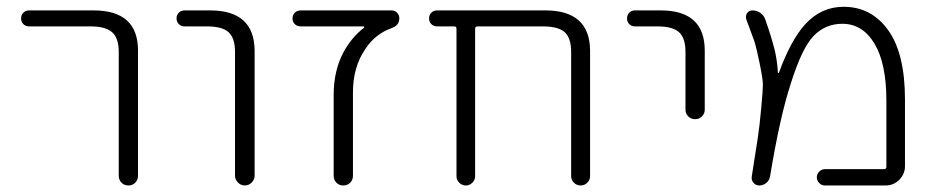

<svg xmlns="http://www.w3.org/2000/svg" viewBox="-20 -576 2793 574"><path d="M66.4 -497.1Q56.6 -497.1 49.8 -503.9Q43 -510.7 43 -521Q43 -531.2 49.8 -538.1Q56.6 -544.9 66.4 -544.9H259.8Q392.6 -544.9 392.6 -424.8V-50.8Q392.6 -38.1 384.3 -29.8Q376 -21.5 363.8 -21.5Q351.6 -21.5 343.3 -29.8Q335 -38.1 335 -50.8V-420.9Q335 -461.9 315.4 -479.5Q295.9 -497.1 250 -497.1Z M532.2 -497.1Q521.5 -497.1 514.6 -503.9Q507.8 -510.7 507.8 -521Q507.8 -531.2 514.6 -538.1Q521.5 -544.9 532.2 -544.9H608.4Q740.2 -544.9 741.2 -424.8V-50.8Q741.2 -39.1 732.4 -30.3Q723.6 -21.5 711.9 -21.5Q700.2 -21.5 691.4 -30.3Q682.6 -39.1 682.6 -50.8V-420.9Q682.6 -461.9 663.6 -479.5Q644.5 -497.1 598.6 -497.1Z M1068.4 -493.2Q1069.3 -494.1 1068.8 -495.6Q1068.4 -497.1 1066.4 -497.1H878.9Q868.2 -497.1 861.3 -503.9Q854.5 -510.7 854.5 -521Q854.5 -531.2 861.3 -538.1Q868.2 -544.9 878.9 -544.9H1150.4Q1160.2 -544.9 1167 -538.1Q1173.8 -531.2 1173.8 -521.5Q1173.8 -500 1151.4 -492.2Q1101.6 -474.6 1072.3 -429.7Q1035.2 -376 1035.2 -299.8V-50.8Q1035.2 -38.1 1026.9 -29.8Q1018.6 -21.5 1006.3 -21.5Q994.1 -21.5 985.8 -29.8Q977.5 -38.1 977.5 -50.8V-292Q977.5 -363.3 1005.9 -418Q1030.3 -463.9 1068.4 -493.2Z M1687.5 -420.9Q1687.5 -461.9 1668.5 -479.5Q1649.4 -497.1 1602.5 -497.1H1408.2Q1400.4 -497.1 1400.4 -490.2V-48.8Q1400.4 -38.1 1392.1 -29.8Q1383.8 -21.5 1372.6 -21.5Q1361.3 -21.5 1353 -29.8Q1344.7 -38.1 1344.7 -48.8V-490.2Q1344.7 -497.1 1337.9 -497.1H1287.1Q1276.4 -497.1 1269.5 -503.9Q1262.7 -510.7 1262.7 -521Q1262.7 -531.2 1269.5 -538.1Q1276.4 -544.9 1287.1 -544.9H1610.4Q1743.2 -544.9 1744.1 -424.8V-49.8Q1744.1 -38.1 1735.8 -29.8Q1727.5 -21.5 1715.8 -21.5Q1704.1 -21.5 1695.8 -29.8Q1687.5 -38.1 1687.5 -49.8Z M1877.9 -497.1Q1868.2 -497.1 1861.3 -503.9Q1854.5 -510.7 1854.5 -521Q1854.5 -531.2 1861.3 -538.1Q1868.2 -544.9 1877.9 -544.9H1955.1Q2086.9 -544.9 2086.9 -424.8V-248Q2086.9 -236.3 2078.6 -228Q2070.3 -219.7 2058.1 -219.7Q2045.9 -219.7 2037.6 -228Q2029.3 -236.3 2029.3 -248V-420.9Q2029.3 -461.9 2010.3 -479.5Q1991.2 -497.1 1945.3 -497.1Z M2446.3 -21.5Q2436.5 -21.5 2429.2 -28.8Q2421.9 -36.1 2421.9 -45.9Q2421.9 -55.7 2429.2 -63Q2436.5 -70.3 2446.3 -70.3H2623Q2629.9 -70.3 2629.9 -78.1V-275.4Q2629.9 -386.7 2594.2 -445.8Q2558.6 -504.9 2498 -504.9Q2447.3 -504.9 2412.1 -468.3Q2377 -431.6 2343.8 -325.2Q2311.5 -226.6 2282.2 -48.8Q2280.3 -37.1 2271 -29.3Q2261.7 -21.5 2250 -21.5Q2239.3 -21.5 2232.4 -29.8Q2225.6 -38.1 2227.5 -48.8Q2240.2 -127.9 2245.1 -161.1Q2251 -199.2 2255.9 -254.9Q2260.7 -305.7 2260.7 -323.2Q2260.7 -339.8 2251 -386.7Q2242.2 -430.7 2234.4 -455.1Q2227.5 -473.6 2210.9 -518.6Q2210 -522.5 2210 -525.4Q2210 -531.2 2212.9 -536.1Q2218.8 -544.9 2229.5 -544.9Q2242.2 -544.9 2252.9 -537.6Q2263.7 -530.3 2267.6 -518.6Q2287.1 -462.9 2295.9 -426.8Q2303.7 -394.5 2305.7 -358.4Q2305.7 -357.4 2306.6 -357.4Q2307.6 -357.4 2308.6 -358.4Q2343.8 -455.1 2386.7 -502.9Q2434.6 -555.7 2502 -555.7Q2585 -555.7 2635.3 -485.8Q2685.5 -416 2685.5 -278.3V-79.1Q2685.5 -55.7 2668.5 -38.6Q2651.4 -21.5 2627.9 -21.5Z"/></svg>

Font: Gen Jyuu Gothic P Light
Style: Regular
Weight: 200
Designer: [Source Han Sans]
Ryoko NISHIZUKA  (kana & ideographs); Paul D. Hunt (Latin, Greek & Cyrillic); Wenlong ZHANG  (bopomofo
Version: Version 1.002.20150607